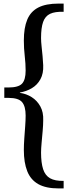

<svg xmlns="http://www.w3.org/2000/svg" viewBox="-20 -780 385 1071"><path d="M307 271Q236 271 193.5 247Q151 223 132 175Q113 127 113 57Q113 28 115.5 -7Q118 -42 120.5 -76Q123 -110 123 -136Q123 -187 103 -210.5Q83 -234 27 -234H4V-292H27Q83 -292 103 -313.5Q123 -335 123 -386Q123 -425 118 -467.5Q113 -510 113 -554Q113 -625 132 -670.5Q151 -716 193.5 -738Q236 -760 307 -760H335V-714Q287 -716 259.5 -703Q232 -690 220.5 -657.5Q209 -625 209 -568Q209 -548 212 -521Q215 -494 217.5 -466.5Q220 -439 221 -416Q223 -370 205.5 -338Q188 -306 157.5 -288Q127 -270 91 -264V-262Q127 -257 157 -238Q187 -219 205 -186.5Q223 -154 221 -108Q221 -84 218 -49.5Q215 -15 212 17.5Q209 50 209 71Q209 128 220.5 163.5Q232 199 259.5 214.5Q287 230 335 229V271Z"/></svg>

Font: Lora Medium
Style: Regular
Weight: 500
Designer: Olga Karpushina, Alexei Vanyashin (Cyrillic)
Foundry: Cyreal
Version: Version 3.004